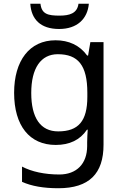

<svg xmlns="http://www.w3.org/2000/svg" viewBox="-20 -760 655 1020"><path d="M452 -740H397C390 -688 348 -677 296 -677C235 -677 201 -685 195 -740H141C146 -658 195 -606 294 -606C390 -606 445 -660 452 -740ZM275 -546C137 -546 55 -438 55 -267C55 -92 137 10 276 10C349 10 405 -16 442 -71H446C445 -59 443 -21 443 -5V16C443 110 387 167 295 167C218 167 148 152 97 125V206C148 229 212 240 290 240C454 240 530 162 530 9V-536H460L448 -465H443C403 -520 345 -546 275 -546ZM287 -472C395 -472 444 -413 444 -267V-246C444 -117 397 -62 289 -62C195 -62 146 -134 146 -266C146 -398 197 -472 287 -472Z"/></svg>

Font: Noto Sans Brahmi
Style: Regular
Weight: 400
Designer: Monotype Design Team
Foundry: Monotype Imaging Inc.
Version: Version 2.004